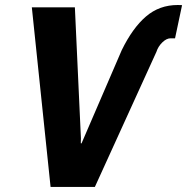

<svg xmlns="http://www.w3.org/2000/svg" viewBox="-20 -740 741 760"><path d="M655.3 -588.4Q639.2 -588.4 622.6 -572.3Q606 -556.2 599.1 -534.7L355.5 0H180.2L106 -710.9H276.4L300.3 -192.9L299.8 -172.9L302.7 -172.4L461.9 -541.5Q504.9 -629.4 557.9 -674.8Q610.8 -720.2 683.6 -720.2L700.7 -719.7L672.9 -588.4Z"/></svg>

Font: Roboto-BlackItalic
Style: Italic
Weight: 900
Italic angle: -12°
Designer: Google
Version: Version 1.100141; 2013